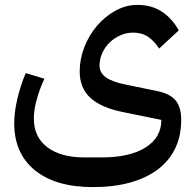

<svg xmlns="http://www.w3.org/2000/svg" viewBox="-20 -523 790 783"><path d="M359 240Q207 240 122.5 171.5Q38 103 38 -20Q38 -65 50.5 -119Q63 -173 85 -225L161 -202Q142 -161 130 -118Q118 -75 118 -40Q118 36 173 77.5Q228 119 325 119H394Q509 119 573.5 78.5Q638 38 638 -34L481 -66Q392 -84 348.5 -124Q305 -164 305 -232Q305 -281 323.5 -329.5Q342 -378 374.5 -416.5Q407 -455 450 -479Q493 -503 541 -503Q598 -503 640 -475.5Q682 -448 709 -399L629 -325Q610 -355 584.5 -372.5Q559 -390 523 -390Q496 -390 471 -379Q446 -368 427 -349.5Q408 -331 397 -306.5Q386 -282 386 -255Q386 -226 412 -207.5Q438 -189 493 -178L624 -151Q675 -140 697 -112.5Q719 -85 719 -34Q719 31 694.5 82Q670 133 623.5 168Q577 203 510.5 221.5Q444 240 359 240Z"/></svg>

Font: IBM Plex Sans Arabic Medium
Style: Regular
Weight: 500
Designer: Mike Abbink, Paul van der Laan, Pieter van Rosmalen, Wael Morcos, Khajak Apelian
Foundry: Bold Monday
Version: Version 1.1